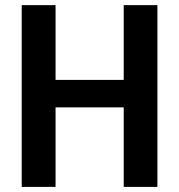

<svg xmlns="http://www.w3.org/2000/svg" viewBox="-20 -731 702 751"><path d="M497.1 -418.5V-311H162.1V-418.5ZM197.3 -710.9V0H64.9V-710.9ZM595.7 -710.9V0H463.9V-710.9Z"/></svg>

Font: Roboto SemiCondensed SemiBold
Style: Regular
Weight: 600
Width: 4
Designer: Christian Robertson
Foundry: Google
Version: Version 3.009; 2024